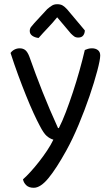

<svg xmlns="http://www.w3.org/2000/svg" viewBox="-20 -700 529 910"><path d="M169 -103Q156 -127 139 -164Q122 -201 103.5 -247Q85 -293 66 -344.5Q47 -396 30 -449Q37 -459 48.5 -465Q60 -471 73 -471Q90 -471 100.5 -462Q111 -453 119 -432Q149 -347 181.5 -265Q214 -183 255 -93H259Q275 -124 292 -168.5Q309 -213 325.5 -263Q342 -313 356.5 -364.5Q371 -416 382 -463Q389 -466 397 -468.5Q405 -471 416 -471Q433 -471 444 -462.5Q455 -454 455 -437Q455 -417 441 -364Q427 -311 404.5 -245Q382 -179 353 -109.5Q324 -40 294 14Q247 99 209.5 144.5Q172 190 140 190Q117 190 104.5 178Q92 166 89 150Q105 136 125 114Q145 92 165 66.5Q185 41 203 14Q221 -13 233 -38Q216 -43 201.5 -55.5Q187 -68 169 -103ZM251 -618Q228 -590 205.5 -566.5Q183 -543 163 -520Q145 -522 133 -530.5Q121 -539 121 -553Q121 -564 127 -572Q133 -580 143 -591L204 -657Q217 -668 227 -674Q237 -680 251 -680Q267 -680 277 -674Q287 -668 298 -656L382 -556Q382 -542 374.5 -532Q367 -522 351 -522Q339 -522 331.5 -527.5Q324 -533 316 -541Z"/></svg>

Font: Baloo 2
Style: Regular
Weight: 400
Designer: Sarang Kulkarni and Ek Type
Foundry: Ek Type
Version: Version 1.640;hotconv 1.0.111;makeotfexe 2.5.65597; ttfautoh